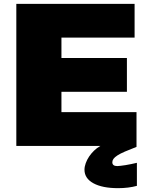

<svg xmlns="http://www.w3.org/2000/svg" viewBox="-20 -760 767 1000"><path d="M65 -740H681V-564H300V-458H641V-282H300V-176H691V5Q655 19 630.5 29.5Q606 40 591.5 49.5Q577 59 571 67.5Q565 76 565 85Q565 105 591 105Q597 105 608.5 103.5Q620 102 634 100Q648 98 663.5 94.5Q679 91 693 88V208Q649 220 595 220Q513 220 466.5 194.5Q420 169 420 124Q420 108 426.5 90Q433 72 444 55.5Q455 39 470 24.5Q485 10 503 0H65Z"/></svg>

Font: Encode Sans Wide
Style: Black
Weight: 900
Designer: Pablo Impallari, Andres Torresi
Foundry: Pablo Impallari, Andres Torresi
Version: Version 1.000; ttfautohint (v1.00) -l 8 -r 50 -G 200 -x 14 -